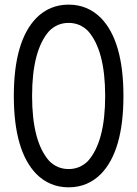

<svg xmlns="http://www.w3.org/2000/svg" viewBox="-20 -801 587 821"><path d="M190.4 -668.5Q117.2 -585.9 117.2 -390.6Q117.2 -195.3 190.4 -112.8Q225.1 -78.1 273.4 -78.1Q321.8 -78.1 356.4 -112.8Q429.7 -195.3 429.7 -390.6Q429.7 -585.9 356.4 -668.5Q321.8 -703.1 273.4 -703.1Q225.1 -703.1 190.4 -668.5ZM135.3 -724.1Q192.4 -781.2 273.4 -781.2Q354.5 -781.2 411.6 -724.1Q507.8 -625 507.8 -390.6Q507.8 -156.2 411.6 -57.1Q354.5 0 273.4 0Q192.4 0 135.3 -57.1Q39.1 -156.2 39.1 -390.6Q39.1 -625 135.3 -724.1Z"/></svg>

Font: Comfortaa
Style: Regular
Weight: 400
Designer: Johan Aakerlund
Foundry: Johan Aakerlund
Version: Version 2.001; ttfautohint (v1.4.1)